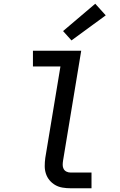

<svg xmlns="http://www.w3.org/2000/svg" viewBox="-20 -1006 640 1026"><path d="M357 0Q335 0 314 -3.5Q293 -7 275.5 -17Q258 -27 245 -42.5Q232 -58 225.5 -77.5Q219 -97 219 -118.5Q219 -140 222 -162L303 -651H156V-735H414L317 -148Q315 -136 315 -124.5Q315 -113 320 -103.5Q325 -94 335 -89Q345 -84 357 -84H469V0ZM362 -790 317 -840 489 -986 545 -924Z"/></svg>

Font: Iosevka SS04 Md Ex Obl
Style: Regular
Weight: 500
Width: 7
Italic angle: -9°
Monospace: yes
Designer: Belleve Invis
Foundry: Belleve Invis
Version: Version 19.0.0; ttfautohint (v1.8.4)